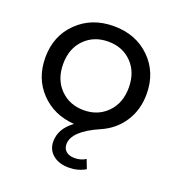

<svg xmlns="http://www.w3.org/2000/svg" viewBox="-136 -646 908 982"><g transform="rotate(20 317.5 -155.5)"><path d="M432 -16Q295 44 295 115Q295 140 312 154Q329 168 357 168Q393 168 418 151L437 200Q397 224 347 224Q292 224 259.5 196.5Q227 169 227 125Q227 55 296 5Q184 -3 113 -77.5Q42 -152 42 -265Q42 -383 120 -459Q198 -535 318 -535Q438 -535 515.5 -459Q593 -383 593 -265Q593 -179 550 -113.5Q507 -48 432 -16ZM318 -78Q395 -78 445.5 -129.5Q496 -181 496 -265Q496 -349 446 -400Q396 -451 318 -451Q240 -451 189.5 -400Q139 -349 139 -265Q139 -181 189.5 -129.5Q240 -78 318 -78Z"/></g></svg>

Font: Montserrat
Style: Regular
Weight: 500
Designer: Julieta Ulanovsky
Foundry: Julieta Ulanovsky
Version: Version 7.200;PS 007.200;hotconv 1.0.88;makeotf.lib2.5.64775